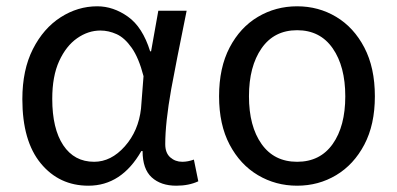

<svg xmlns="http://www.w3.org/2000/svg" viewBox="-20 -577 1262 610"><path d="M540 13Q491 13 462 -13.5Q433 -40 433 -97H429Q366 13 261 13Q168 13 109.5 -58Q51 -129 51 -262Q51 -355 84.5 -421Q118 -487 172.5 -522Q227 -557 289 -557Q340 -557 386.5 -524Q433 -491 457 -414H460L483 -543H573Q538 -371 524 -294Q505 -187 505 -119Q505 -91 521 -77Q537 -63 559 -63Q577 -63 596 -70L610 -1Q580 13 540 13ZM279 -63Q333 -63 376.5 -112Q420 -161 428 -232L436 -335Q421 -393 398.5 -425Q376 -457 350.5 -468.5Q325 -480 299 -480Q260 -480 225 -455.5Q190 -431 168 -383Q146 -335 146 -263Q146 -168 181 -115.5Q216 -63 279 -63Z M924 13Q856 13 799.5 -20.5Q743 -54 709.5 -117.5Q676 -181 676 -271Q676 -362 709.5 -426Q743 -490 799.5 -523.5Q856 -557 924 -557Q992 -557 1048 -523.5Q1104 -490 1137.5 -426Q1171 -362 1171 -271Q1171 -181 1137.5 -117.5Q1104 -54 1048 -20.5Q992 13 924 13ZM924 -63Q997 -63 1037 -119.5Q1077 -176 1077 -271Q1077 -366 1037 -423.5Q997 -481 924 -481Q851 -481 811 -423.5Q771 -366 771 -271Q771 -176 811 -119.5Q851 -63 924 -63Z"/></svg>

Font: Source Han Sans & Saira Hybrid
Style: Regular
Weight: 400
Designer: Ryoko NISHIZUKA 西塚涼子 (kana & ideographs); Paul D. Hunt (Latin, Greek & Cyrillic); Wenlong ZHANG 张文龙 (bopomofo); Sandoll 
Foundry: Adobe Systems Incorporated
Version: Version 1.00;August 2, 2021;FontCreator 13.0.0.2675 64-bit